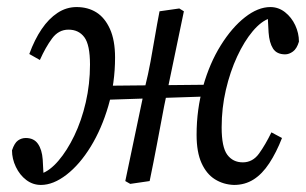

<svg xmlns="http://www.w3.org/2000/svg" viewBox="-20 -513 867 544"><path d="M96 11Q73 11 54.5 -3Q36 -17 25 -40Q14 -63 14 -87Q21 -108 31 -115Q41 -122 53 -122Q76 -122 87.5 -105.5Q99 -89 101 -61L104 -5L82 -6L93 -21H97Q121 -29 145.5 -57.5Q170 -86 190.5 -128.5Q211 -171 223 -223Q235 -275 235 -330Q235 -386 219 -407.5Q203 -429 174 -429Q146 -429 127.5 -404Q109 -379 93 -343L63 -360Q78 -401 98 -430.5Q118 -460 143 -476.5Q168 -493 197 -493Q229 -493 253 -478Q277 -463 291.5 -431Q306 -399 306 -350Q306 -278 287 -213Q268 -148 237 -97.5Q206 -47 168.5 -18Q131 11 96 11ZM272 -230V-270L576 -273V-240ZM349 8 335 0 391 -267Q400 -303 406.5 -338.5Q413 -374 419 -409.5Q425 -445 432 -481L488 -489L501 -481L445 -212Q435 -159 425 -106Q415 -53 404 0ZM643 11Q613 10 589 -5Q565 -20 551 -51Q537 -82 537 -131Q537 -203 555.5 -268.5Q574 -334 605.5 -384.5Q637 -435 674 -464Q711 -493 746 -493Q769 -493 787.5 -478.5Q806 -464 816.5 -441.5Q827 -419 827 -395Q821 -375 810 -367Q799 -359 788 -359Q764 -359 753.5 -375.5Q743 -392 741 -421L738 -477L753 -475L746 -460L744 -461Q720 -453 696 -424.5Q672 -396 652 -353Q632 -310 620 -258.5Q608 -207 608 -152Q608 -96 624 -74.5Q640 -53 668 -53Q696 -53 714 -78Q732 -103 749 -138L779 -122Q763 -81 743 -50.5Q723 -20 698.5 -4.5Q674 11 643 11Z"/></svg>

Font: Source Serif 4 18pt
Style: Italic
Weight: 400
Italic angle: -12°
Designer: Frank Grießhammer
Foundry: Adobe Systems Incorporated
Version: Version 4.004;hotconv 1.0.116;makeotfexe 2.5.65601